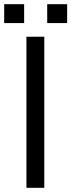

<svg xmlns="http://www.w3.org/2000/svg" viewBox="-36 -895 340 915"><path d="M175 -720V0H90V-720ZM-16 -785V-875H79V-785ZM189 -785V-875H284V-785Z"/></svg>

Font: Carrois Gothic
Style: Regular
Weight: 400
Designer: Ralph du Carrois
Foundry: Ralph du Carrois
Version: Version 1.001